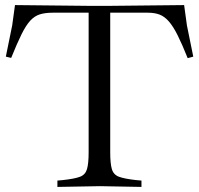

<svg xmlns="http://www.w3.org/2000/svg" viewBox="-20 -733 784 756"><path d="M206 3V-22L228 -24Q274 -29 295 -37Q316 -45 322.5 -67Q329 -89 329 -133V-701H414V-133Q414 -89 420.5 -67Q427 -45 448.5 -37Q470 -29 515 -24L537 -22V3L374 0ZM719 -504Q697 -559 679.5 -594Q662 -629 645 -648.5Q628 -668 608.5 -675.5Q589 -683 562 -683H188Q158 -683 137 -676.5Q116 -670 99 -651.5Q82 -633 64.5 -597.5Q47 -562 24 -505L3 -510L28 -633L39 -713L324 -710H419L705 -713L716 -633L741 -510Z"/></svg>

Font: Baskervville SC
Style: Regular
Weight: 400
Designer: Alexis Faudot, Rémi Forte, Morgane Pierson, Rafael Ribas, Tanguy Vanlaeys, Rosalie Wagner, Thomas Huot-Marchand
Foundry: ANRT
Version: Version 1.100